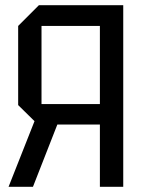

<svg xmlns="http://www.w3.org/2000/svg" viewBox="-20 -720 545 740"><path d="M365 -319V-620H140V-319ZM50 -620 130 -700H455V0H365V-240H201L107 0H13L113 -253L50 -315Z"/></svg>

Font: Tektur SemiCondensed
Style: Regular
Weight: 400
Width: 4
Designer: Adam Jagosz
Foundry: Adam Jagosz
Version: Version 1.005;gftools[0.9.30]